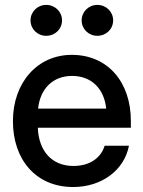

<svg xmlns="http://www.w3.org/2000/svg" viewBox="-20 -751 584 783"><path d="M278.3 11.7C395 11.7 486.8 -57.1 505.9 -156.7H406.7C392.1 -107.9 347.2 -74.2 279.8 -74.2C189.5 -74.2 137.7 -137.2 134.3 -230H513.7V-257.8C513.7 -417 418.9 -527.3 272.9 -527.3C132.3 -527.3 32.7 -414.1 32.7 -256.8C32.7 -101.1 125.5 11.7 278.3 11.7ZM413.1 -308.1H135.3C144 -390.1 196.3 -441.4 273.9 -441.4C352.1 -441.4 404.8 -390.1 413.1 -308.1ZM377 -605C413.1 -605 441.4 -632.3 441.4 -668C441.4 -703.1 413.1 -731 377 -731C341.3 -731 313 -703.1 313 -668C313 -632.3 341.3 -605 377 -605ZM168.5 -605C204.6 -605 232.9 -632.3 232.9 -668C232.9 -703.1 204.6 -731 168.5 -731C132.8 -731 104.5 -703.1 104.5 -668C104.5 -632.3 132.8 -605 168.5 -605Z"/></svg>

Font: Inteeer Medium
Style: Regular
Weight: 500
Designer: Rasmus Andersson
Foundry: rsms
Version: Version 4.001;Glyphs 3.4 (3402)